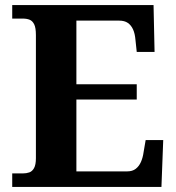

<svg xmlns="http://www.w3.org/2000/svg" viewBox="-20 -734 693 754"><path d="M28 0V-53H70Q83.7 -53 95.2 -57Q106.7 -61.1 113.8 -74Q121 -87 121 -113V-596Q121 -624.9 114.3 -638.4Q107.6 -652 96.3 -656.5Q85 -661 70 -661H28V-714H583L587 -530H517L512 -577Q510 -602 502.5 -618.5Q495 -635 482 -644Q469 -653 448 -653H280V-403H517V-343H280V-61H480Q500 -61 513 -71Q526 -81 533.5 -98Q541 -115 544 -137L552 -184H621L614 0Z"/></svg>

Font: Noto Serif Armenian
Style: Regular
Weight: 400
Designer: Monotype Design Team
Foundry: Monotype Imaging Inc.
Version: Version 2.007